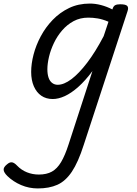

<svg xmlns="http://www.w3.org/2000/svg" viewBox="-137 -539 767 1078"><path d="M75 519Q26 519 -18.5 500Q-63 481 -96 449Q-115 430 -116.5 415Q-118 400 -98 384Q-82 370 -69 372.5Q-56 375 -41 391Q-17 416 14.5 428.5Q46 441 81 441Q125 441 154.5 424.5Q184 408 206 371Q228 334 248 272L382 -140Q342 -86 302.5 -51Q263 -16 227 0.5Q191 17 159 17Q122 17 95 -1.5Q68 -20 53 -54.5Q38 -89 38 -135Q38 -181 51.5 -233Q65 -285 92 -335.5Q119 -386 159 -427.5Q199 -469 251 -494Q303 -519 368 -519Q398 -519 430.5 -510.5Q463 -502 494 -486L495 -489Q500 -505 510 -510Q520 -515 538 -515Q569 -515 577.5 -505.5Q586 -496 579 -476L333 275Q302 372 266.5 425Q231 478 185 498.5Q139 519 75 519ZM187 -63Q222 -63 264 -94.5Q306 -126 352.5 -187Q399 -248 445 -336L472 -417Q439 -431 411.5 -435.5Q384 -440 359 -440Q313 -440 276.5 -420.5Q240 -401 212 -368.5Q184 -336 165.5 -297Q147 -258 138 -219.5Q129 -181 129 -150Q129 -123 135.5 -103.5Q142 -84 155.5 -73.5Q169 -63 187 -63Z"/></svg>

Font: Playwrite AU TAS
Style: Regular
Weight: 400
Designer: Veronika Burian, José Scaglione
Foundry: TypeTogether
Version: Version 1.002